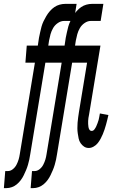

<svg xmlns="http://www.w3.org/2000/svg" viewBox="-80 -755 600 990"><path d="M-60 215 -53 127H-39Q-26 127 -14 117.5Q-2 108 5 94.5Q12 81 16 67.5Q20 54 22 40L100 -432H51L58 -520H115L121 -560Q124 -574 127 -588.5Q130 -603 134 -617.5Q138 -632 144.5 -645.5Q151 -659 159 -672.5Q167 -686 177.5 -698Q188 -710 200.5 -718.5Q213 -727 227.5 -731Q242 -735 256 -735H315L301 -647H250Q234 -647 218.5 -636.5Q203 -626 194 -610.5Q185 -595 180.5 -578.5Q176 -562 173 -546L169 -520H257L250 -432H154L76 40Q74 54 71 68Q68 82 64 95.5Q60 109 54.5 122Q49 135 42.5 148.5Q36 162 27 174Q18 186 6.5 195.5Q-5 205 -19 210Q-33 215 -47 215ZM78 215 85 127H99Q112 127 124 117.5Q136 108 143 94.5Q150 81 154 67.5Q158 54 160 40L238 -432H189L196 -520H253L259 -560Q262 -574 265 -588.5Q268 -603 272 -617.5Q276 -632 282.5 -645.5Q289 -659 297 -672.5Q305 -686 315.5 -698Q326 -710 338.5 -718.5Q351 -727 365.5 -731Q380 -735 394 -735H453L439 -647H388Q372 -647 356.5 -636.5Q341 -626 332 -610.5Q323 -595 318.5 -578.5Q314 -562 311 -546L307 -520H395L388 -432H292L214 40Q212 54 209 68Q206 82 202 95.5Q198 109 192.5 122Q187 135 180.5 148.5Q174 162 165 174Q156 186 144.5 195.5Q133 205 119 210Q105 215 91 215ZM378 8Q364 8 353.5 1Q343 -6 335.5 -17Q328 -28 325.5 -41Q323 -54 321 -67Q319 -80 319 -94Q319 -108 320 -122Q321 -136 323 -149.5Q325 -163 327 -177L369 -432H321L328 -520H438L379 -163Q377 -155 376 -147Q375 -139 374.5 -131.5Q374 -124 374.5 -116Q375 -108 376 -100.5Q377 -93 381 -86.5Q385 -80 393 -80Q401 -80 407 -88Q413 -96 416.5 -104Q420 -112 423 -120Q426 -128 428.5 -136.5Q431 -145 432 -153Q433 -161 435 -170L479 -162Q476 -149 473 -136.5Q470 -124 466.5 -111.5Q463 -99 459 -87Q455 -75 450 -63Q445 -51 438.5 -39Q432 -27 423.5 -16.5Q415 -6 402.5 1Q390 8 378 8Z"/></svg>

Font: Iosevka Semibold
Style: Italic
Weight: 600
Italic angle: -9°
Monospace: yes
Designer: Belleve Invis
Foundry: Belleve Invis
Version: Version 32.5.0; ttfautohint (v1.8.4)